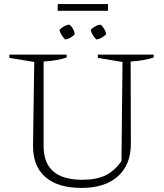

<svg xmlns="http://www.w3.org/2000/svg" viewBox="-20 -913 803 942"><path d="M380 9Q264 9 203 -44Q142 -97 142 -197L148 -609L26 -629V-645H307V-631Q266 -616 194 -611V-196Q194 -31 383 -31Q453 -31 497.5 -52.5Q542 -74 576 -123L581 -609L460 -629V-645H734V-631Q692 -616 621 -611L622 -207Q622 -105 558.5 -48Q495 9 380 9ZM263 -860V-893H510V-860ZM321 -792Q343 -774 347 -745Q339 -736 326 -728.5Q313 -721 300 -719Q290 -729 282.5 -741Q275 -753 271 -766Q281 -776 294 -783.5Q307 -791 321 -792ZM474 -792Q484 -783 491.5 -770.5Q499 -758 501 -745Q492 -736 479.5 -728.5Q467 -721 453 -719Q432 -739 425 -766Q434 -776 447 -783.5Q460 -791 474 -792Z"/></svg>

Font: Piazzolla ExtraLight
Style: Regular
Weight: 200
Designer: Juan Pablo del Peral
Foundry: Huerta Tipografica
Version: Version 1.330